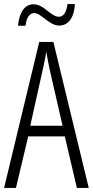

<svg xmlns="http://www.w3.org/2000/svg" viewBox="-20 -919 454 939"><path d="M68 -793H105C109 -834 126 -855 147 -855C183 -855 219 -794 270 -794C311 -794 343 -829 346 -899H310C305 -861 292 -837 268 -837C228 -837 196 -898 144 -898C99 -898 74 -856 68 -793ZM356 0H414L241 -714H172L0 0H58L118 -252H297ZM224 -574 286 -304H128L188 -574C196 -609 202 -637 206 -667C211 -637 217 -609 224 -574Z"/></svg>

Font: Noto Sans Georgian ExtraCondensed Light
Style: Regular
Weight: 300
Width: 2
Designer: Monotype Design Team, Akaki Razmadze
Foundry: Google LLC
Version: Version 2.005